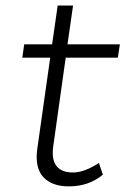

<svg xmlns="http://www.w3.org/2000/svg" viewBox="-20 -659 454 689"><path d="M170.9 -132.8Q164.6 -86.9 182.6 -63.5Q200.7 -40 242.2 -40Q282.2 -40 335 -74.2L349.1 -32.2Q298.8 9.8 227.1 9.8Q166 9.8 135.3 -23.7Q104.5 -57.1 113.8 -125L160.2 -452.1H60.1L66.9 -500H167L187 -639.2H242.2L222.2 -500H410.2L402.8 -452.1H215.8Z"/></svg>

Font: Human Sans Light
Style: Italic
Weight: 300
Italic angle: -8°
Designer: Tim Radville
Foundry: Continuum
Version: Version 1.000;FEAKit 1.0